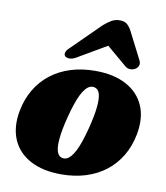

<svg xmlns="http://www.w3.org/2000/svg" viewBox="-84 -807 771 892"><g transform="rotate(10 301.5 -361.0)"><path d="M338.5 -486Q426 -486 485 -454.2Q544 -422.5 569 -364.8Q594 -307 579 -228.5Q568 -171.5 541 -126.2Q514 -81 473.2 -49.5Q432.5 -18 379.8 -1.5Q327 15 264.5 15Q177 15 118 -16.8Q59 -48.5 34.2 -106.5Q9.5 -164.5 24 -242.5Q35 -299.5 62 -344.8Q89 -390 129.8 -421.5Q170.5 -453 223.2 -469.5Q276 -486 338.5 -486ZM255.5 -61Q266.5 -58.5 276.8 -62.5Q287 -66.5 297 -78Q307 -89.5 316.8 -108.5Q326.5 -127.5 336 -155.5Q345.5 -183.5 355 -220.5Q370 -279.5 374.2 -320.2Q378.5 -361 372 -383.5Q365.5 -406 347.5 -410Q336.5 -412.5 326.2 -408.5Q316 -404.5 306 -393Q296 -381.5 286.2 -362.5Q276.5 -343.5 267 -315.5Q257.5 -287.5 248 -250.5Q233 -192 228.8 -151Q224.5 -110 231.2 -87.5Q238 -65 255.5 -61ZM435 -645.5H336.5L471 -531.5Q482.5 -521.5 496.5 -521.8Q510.5 -522 521 -529Q530.5 -535.5 534.2 -546.5Q538 -557.5 530.5 -571L464.5 -700.5Q454.5 -718 442.8 -727.5Q431 -737 410 -737Q388.5 -737 371.5 -727.5Q354.5 -718 334.5 -700.5L203.5 -571Q188 -557.5 185 -546.5Q182 -535.5 187.5 -529Q194.5 -522 208.5 -521.8Q222.5 -521.5 240 -531.5Z"/></g></svg>

Font: Fraunces
Style: Italic
Weight: 900
Italic angle: -16°
Version: Version 1.000;[0bf87f6ff]